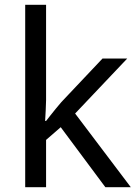

<svg xmlns="http://www.w3.org/2000/svg" viewBox="-20 -780 574 800"><path d="M172 -363Q172 -347 170.5 -321Q169 -295 168 -276H172Q178 -284 190 -299Q202 -314 214.5 -329.5Q227 -345 236 -355L407 -536H510L293 -307L525 0H419L233 -250L172 -197V0H85V-760H172Z"/></svg>

Font: lkannada15
Style: Book
Weight: 400
Designer: Jelle Bosma - Monotype Design Team
Foundry: Monotype Imaging Inc.
Version: Version 2.003